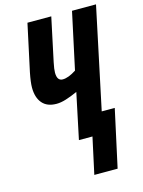

<svg xmlns="http://www.w3.org/2000/svg" viewBox="-135 -792 805 1082"><g transform="rotate(-15 267.5 -251.0)"><path d="M323 0H244L300 -266Q262 -249 231.5 -239.5Q201 -230 176 -230Q121 -230 93 -263Q65 -296 65 -354Q65 -385 76 -440L135 -714H274L220 -460Q212 -422 212 -402Q212 -354 245 -354Q278 -354 324 -384L395 -714H535L410 -123H486L413 212H277Z"/></g></svg>

Font: Noto Sans Display Ex Bold Cond
Style: Italic
Weight: 800
Width: 3
Italic angle: -12°
Designer: Monotype Design team
Foundry: Monotype Imaging Inc.
Version: Version 1.000